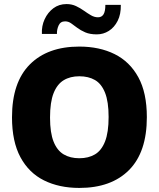

<svg xmlns="http://www.w3.org/2000/svg" viewBox="-20 -910 780 944"><path d="M370 14Q271 14 196.5 -23Q122 -60 80.5 -137Q39 -214 39 -333Q39 -505 126.5 -593Q214 -681 370 -681Q469 -681 543.5 -644Q618 -607 660 -530.5Q702 -454 702 -334Q702 -162 614.5 -74Q527 14 370 14ZM370 -132Q415 -132 447 -151Q479 -170 496.5 -214.5Q514 -259 514 -335Q514 -410 496.5 -454Q479 -498 447 -516.5Q415 -535 370 -535Q325 -535 293 -515.5Q261 -496 243.5 -452Q226 -408 226 -332Q226 -257 243.5 -213.5Q261 -170 293 -151Q325 -132 370 -132ZM260 -743H186Q184 -782 199.5 -815.5Q215 -849 242.5 -869.5Q270 -890 307 -890Q333 -890 354 -880Q375 -870 392.5 -857.5Q410 -845 427 -835Q444 -825 462 -825Q480 -825 489 -839.5Q498 -854 498 -886H574Q575 -840 558.5 -807.5Q542 -775 515 -758Q488 -741 456 -741Q422 -741 399 -751Q376 -761 359.5 -773.5Q343 -786 329.5 -795.5Q316 -805 300 -805Q277 -805 268 -784.5Q259 -764 260 -743Z"/></svg>

Font: Maven Pro ExtraBold
Style: Regular
Weight: 800
Designer: Joe Prince
Foundry: Joe Prince
Version: Version 2.100